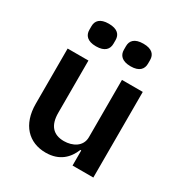

<svg xmlns="http://www.w3.org/2000/svg" viewBox="-174 -863 948 1002"><g transform="rotate(30 300.0 -362.0)"><path d="M398.8 0H524.1V-516H398.8V-170.5C398.8 -114.7 347.3 -87.7 295.5 -87.7C230.1 -87.7 196.7 -126.4 196.7 -201V-516H71.4V-183.2C71.4 -58.2 141 12.1 242.9 12.1C326.7 12.1 370.7 -34.8 393.5 -90.9H398.8ZM120.7 -657.3C120.7 -625.4 140.3 -599.8 193.2 -599.8C246.8 -599.8 266 -625.4 266 -657.3V-679.3C266 -711.3 246.8 -735.8 193.2 -735.8C140.3 -735.8 120.7 -711.3 120.7 -679.3ZM328.8 -657.3C328.8 -625.4 348.4 -599.8 402 -599.8C454.9 -599.8 474.1 -625.4 474.1 -657.3V-679.3C474.1 -711.3 454.9 -735.8 402 -735.8C348.4 -735.8 328.8 -711.3 328.8 -679.3Z"/></g></svg>

Font: Margiela Mono SemiBold
Style: Regular
Weight: 600
Designer: Mike Abbink, Paul van der Laan, Pieter van Rosmalen
Foundry: Bold Monday
Version: Version 2.003 2021